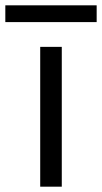

<svg xmlns="http://www.w3.org/2000/svg" viewBox="-75 -701 383 721"><path d="M76 0V-525H157V0ZM-55 -618V-681H288V-618Z"/></svg>

Font: Mona Sans ExtraLight
Style: Regular
Weight: 400
Version: Version 2.000